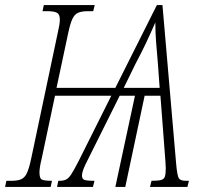

<svg xmlns="http://www.w3.org/2000/svg" viewBox="-42 -734 815 754"><path d="M-22 0 -17 -24H4Q27 -24 41 -30Q55 -36 63.5 -54Q72 -72 80 -109L185 -606Q189 -623 191 -635.5Q193 -648 193 -657Q193 -678 181.5 -684Q170 -690 145 -690H125L130 -714H330L324 -690H302Q279 -690 265 -684Q251 -678 242.5 -660Q234 -642 226 -605L180 -389H411L574 -714H596L650 -88Q654 -45 660 -34.5Q666 -24 688 -24H700L694 0H547L553 -24Q578 -24 590 -27Q602 -30 605.5 -40.5Q609 -51 609 -74Q609 -83 607.5 -102Q606 -121 605 -135L588 -358H526L450 0H411L488 -358H428L304 -109Q291 -84 285.5 -69.5Q280 -55 280 -44Q280 -32 288.5 -28Q297 -24 329 -24L323 0H182L187 -24H192Q207 -24 217.5 -29Q228 -34 238.5 -50.5Q249 -67 267 -102L395 -358H174L121 -108Q117 -92 115 -79Q113 -66 113 -57Q113 -34 122 -29Q131 -24 162 -24L157 0ZM444 -389H585L578 -485Q574 -529 571 -569Q568 -609 568 -646Q552 -609 534 -570.5Q516 -532 491 -485Z"/></svg>

Font: Noto Serif ExtraCondensed ExtraLight
Style: Italic
Weight: 200
Width: 2
Italic angle: -12°
Designer: Monotype Design Team
Foundry: Monotype Imaging Inc.
Version: Version 2.014; ttfautohint (v1.8.4.7-5d5b)